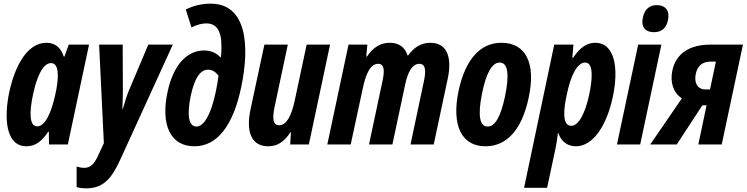

<svg xmlns="http://www.w3.org/2000/svg" viewBox="-20 -790 4083 1050"><path d="M125 10C177 10 212 -22 244 -70H247L248 0H351L467 -546H356L332 -480H329C312 -534 277 -556 234 -556C125 -556 60 -421 31 -288C1 -146 10 10 125 10ZM183 -99C143 -99 137 -167 162 -280C182 -371 215 -445 259 -445C305 -445 303 -364 282 -271C260 -172 227 -99 183 -99Z M453 240C554 240 597 172 640 78L925 -546H791L685 -295C675 -272 662 -231 652 -195H649C651 -229 652 -264 652 -298L651 -546H522L548 -7L516 62C496 105 476 128 440 128C429 128 416 126 399 121V233C415 238 433 240 453 240Z M1043 10C1173 10 1257 -112 1299 -313C1348 -545 1327 -770 1132 -770C1088 -770 1041 -761 996 -738L1027 -640C1057 -655 1084 -662 1108 -662C1160 -662 1191 -627 1191 -539C1191 -524 1191 -502 1188 -477H1185C1167 -496 1139 -514 1097 -514C999 -514 927 -431 896 -286C858 -107 912 10 1043 10ZM1054 -98C1012 -98 1001 -159 1023 -265C1044 -364 1075 -409 1119 -409C1140 -409 1159 -397 1175 -376C1162 -273 1123 -98 1054 -98Z M1447 10C1496 10 1534 -14 1568 -66H1571L1567 0H1669L1785 -546H1657L1592 -241C1573 -152 1545 -105 1506 -105C1475 -105 1467 -137 1482 -207L1554 -546H1426L1350 -192C1323 -64 1358 10 1447 10Z M1770 0H1898L1964 -307C1981 -386 2005 -441 2048 -441C2084 -441 2083 -400 2072 -348L1998 0H2126L2196 -329C2210 -395 2235 -441 2273 -441C2311 -441 2309 -397 2298 -345L2225 0H2352L2429 -362C2452 -472 2428 -556 2333 -556C2282 -556 2243 -530 2212 -487H2209C2194 -533 2161 -556 2111 -556C2060 -556 2021 -531 1987 -481H1983L1989 -546H1886Z M2635 10C2752 10 2834 -81 2871 -255C2912 -444 2856 -556 2722 -556C2606 -556 2525 -465 2488 -294C2448 -104 2504 10 2635 10ZM2647 -98C2603 -98 2592 -158 2616 -278C2639 -392 2671 -448 2713 -448C2757 -448 2767 -385 2742 -264C2718 -150 2687 -98 2647 -98Z M2846 237H2972L3016 31C3021 9 3027 -25 3031 -61H3034C3049 -16 3084 10 3129 10C3224 10 3298 -104 3331 -259C3364 -411 3345 -556 3235 -556C3189 -556 3152 -530 3114 -474H3110L3116 -546H3011ZM3104 -102C3052 -102 3062 -196 3081 -279C3100 -369 3134 -448 3180 -448C3229 -448 3219 -350 3201 -267C3181 -177 3147 -102 3104 -102Z M3557 -614C3598 -614 3624 -636 3633 -680C3644 -731 3620 -762 3571 -762C3532 -762 3505 -739 3496 -695C3484 -645 3507 -614 3557 -614ZM3354 0H3481L3597 -546H3470Z M3536 0H3681L3821 -214H3844L3799 0H3927L4043 -546H3866C3750 -546 3677 -497 3657 -405C3643 -339 3663 -282 3709 -252ZM3838 -301C3794 -301 3775 -337 3785 -386C3794 -431 3823 -453 3866 -453H3895L3863 -301Z"/></svg>

Font: Noto Sans ExtraCondensed
Style: Bold Italic
Weight: 700
Width: 2
Italic angle: -12°
Designer: Monotype Design Team
Foundry: Monotype Imaging Inc.
Version: Version 2.013